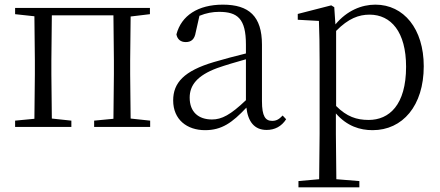

<svg xmlns="http://www.w3.org/2000/svg" viewBox="-20 -546 1893 826"><path d="M45 -485 128 -476 130 -285V-227L128 -35L45 -27V0H287V-27L203 -36L201 -227V-285L203 -480H468L470 -285V-227L468 -35L385 -27V0H626V-27L542 -36L540 -227V-285L542 -475L625 -485V-512H45Z M1127 13C1162 13 1191 -2 1211 -33L1196 -49C1180 -32 1168 -26 1151 -26C1122 -26 1107 -45 1107 -111V-354C1107 -476 1051 -526 939 -526C832 -526 760 -479 739 -398C743 -377 757 -365 779 -365C802 -365 817 -376 822 -407L838 -478C867 -490 895 -495 922 -495C1002 -495 1038 -466 1038 -354V-316C993 -305 944 -292 900 -279C772 -241 725 -190 725 -114C725 -31 785 14 862 14C934 14 979 -18 1040 -83C1047 -23 1074 13 1127 13ZM1038 -115C972 -52 934 -32 892 -32C834 -32 796 -64 796 -126C796 -179 828 -221 914 -253C951 -266 995 -279 1038 -291Z M1583 14C1712 14 1803 -91 1803 -261C1803 -422 1717 -526 1595 -526C1536 -526 1473 -501 1423 -441L1418 -515L1405 -523L1261 -486V-461L1352 -456C1354 -406 1355 -351 1355 -282V30L1353 225L1264 233V260H1526V233L1427 225L1425 30V-58C1473 -3 1529 14 1583 14ZM1426 -413C1479 -467 1524 -483 1570 -483C1662 -483 1727 -409 1727 -259C1727 -94 1654 -30 1566 -30C1514 -30 1472 -44 1426 -90Z"/></svg>

Font: Noto Serif HK Light
Style: Regular
Weight: 300
Designer: Ryoko NISHIZUKA 西塚涼子 (kana & ideographs); Frank Grießhammer (Latin, Greek & Cyrillic); Wenlong ZHANG 张文龙 (bopomofo); San
Foundry: Adobe
Version: Version 2.001;hotconv 1.1.0;makeotfexe 2.6.0